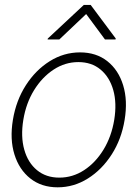

<svg xmlns="http://www.w3.org/2000/svg" viewBox="-20 -761 567 792"><path d="M217.8 11.7Q151.4 11.7 105.2 -24.7Q59.1 -61 39.6 -123.8Q20 -186.5 33.2 -266.6Q46.4 -346.7 86.7 -409.4Q127 -472.2 185.1 -508.5Q243.2 -544.9 310.1 -544.9Q377 -544.9 422.9 -508.5Q468.8 -472.2 488 -409.2Q507.3 -346.2 494.1 -266.6Q481 -186.5 440.7 -123.8Q400.4 -61 342.5 -24.7Q284.7 11.7 217.8 11.7ZM224.6 -28.3Q279.8 -28.3 326.9 -59.1Q374 -89.8 407 -143.8Q439.9 -197.8 451.2 -266.6Q462.4 -335.4 447.3 -389.2Q432.1 -442.9 395 -473.9Q357.9 -504.9 303.2 -504.9Q248.5 -504.9 201.2 -473.9Q153.8 -442.9 120.6 -389.2Q87.4 -335.4 76.2 -266.6Q64.9 -197.8 80.1 -143.8Q95.2 -89.8 132.6 -59.1Q169.9 -28.3 224.6 -28.3ZM413.1 -598.1 335.4 -703.1 224.6 -598.1H176.3L177.2 -602.1L325.7 -740.7H354L457.5 -602.1L456.5 -598.1Z"/></svg>

Font: Inter Display Extra Light
Style: Italic
Weight: 200
Italic angle: -9.39999°
Designer: Rasmus Andersson
Foundry: rsms
Version: Version 4.000;git-4fc901f